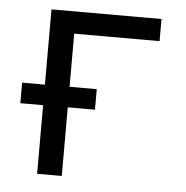

<svg xmlns="http://www.w3.org/2000/svg" viewBox="-43 -562 587 605"><g transform="rotate(5 250.0 -260.0)"><path d="M96 0V-217H24V-282H96V-520H444V-450H174V-282H260V-217H174V0Z"/></g></svg>

Font: Zed Mono
Style: Regular
Weight: 400
Monospace: yes
Designer: Belleve Invis
Foundry: Belleve Invis
Version: Version 1.0.0; ttfautohint (v1.8.4)